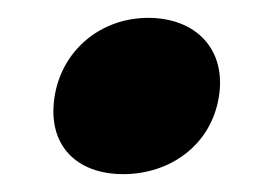

<svg xmlns="http://www.w3.org/2000/svg" viewBox="-20 -165 287 215"><path d="M41 -56C33 -3 65 30 118 30C170 30 216 -2 225 -56C234 -110 199 -145 146 -145C93 -145 49 -109 41 -56Z"/></svg>

Font: Asimov Pro
Style: UltObl
Weight: 900
Designer: Google
Version: Version 2.000980; 2014